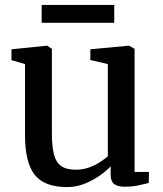

<svg xmlns="http://www.w3.org/2000/svg" viewBox="-20 -748 662 779"><path d="M485.5 9.5Q457.5 9.5 443.2 -1.2Q429 -12 429 -39V-73Q411 -54 383 -34.5Q355 -15 321.8 -2Q288.5 11 252.5 11Q160 11 120.8 -38.8Q81.5 -88.5 81.5 -200.5V-488L26.5 -504V-548L169 -562.5H171.5L190.5 -550V-207Q190.5 -154 198.8 -121.8Q207 -89.5 228 -74.5Q249 -59.5 288 -59.5Q317 -59.5 341.5 -68.5Q366 -77.5 385.2 -90Q404.5 -102.5 417.5 -114V-488L346.5 -504.5V-548L500.5 -562.5H503.5L526 -550V-50.5H584.5L583.5 -5.5Q566.5 -1.5 542 4Q517.5 9.5 485.5 9.5ZM443.5 -728V-655.5H149V-728Z"/></svg>

Font: Merriweather 28pt Medium
Style: Regular
Weight: 500
Version: Version 2.100